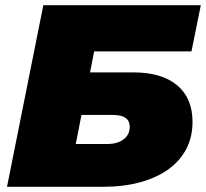

<svg xmlns="http://www.w3.org/2000/svg" viewBox="-20 -720 794 740"><path d="M147 -700H754L718 -522H343L327 -441H494Q603 -441 662.5 -391.5Q722 -342 722 -250Q722 -192 698 -146Q674 -100 629 -67.5Q584 -35 520 -17.5Q456 0 376 0H7ZM393 -165Q433 -165 456.5 -183Q480 -201 480 -231Q480 -277 415 -277H294L272 -165Z"/></svg>

Font: Argentum Sans Black
Style: Italic
Weight: 900
Italic angle: -11°
Designer: Julieta Ulanovsky (font), Cristiano Sobral (main changes and remaster)
Foundry: Julieta Ulanovsky (font), Cristiano Sobral (main changes and remaster)
Version: Version 2.007;June 15, 2022;FontCreator 14.0.0.2814 64-bit; 